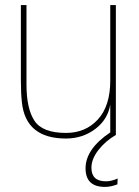

<svg xmlns="http://www.w3.org/2000/svg" viewBox="-20 -530 546 754"><path d="M239 14Q81 14 66 -128Q62 -164 62 -214V-510H84V-198Q84 -103 115.5 -55.5Q147 -8 239 -8Q316 -8 364.5 -61Q413 -114 413 -214V-510H435V0Q395 23 367 58.5Q339 94 339 129Q339 182 396 182Q418 182 442 171L441 194Q415 204 392 204Q316 204 316 131Q316 55 413 -10V-119Q403 -60 353.5 -23Q304 14 239 14Z"/></svg>

Font: Nacelle Thin
Style: Regular
Weight: 100
Designer: Sora Sagano
Foundry: Sora Sagano
Version: Version 1.000;FEAKit 1.0